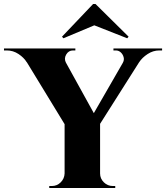

<svg xmlns="http://www.w3.org/2000/svg" viewBox="-58 -943 833 963"><path d="M234 -699 441 -324 268 -317 35 -699ZM444 -322V0H266V-322ZM599 -699H683L432 -303L376 -312ZM558 -628Q566 -642 562 -656.5Q558 -671 547.5 -680.5Q537 -690 523 -690Q523 -690 517 -690Q511 -690 511 -690V-700H755V-690H741Q710 -690 682.5 -672Q655 -654 640 -631ZM273 -628 76 -631Q62 -654 35 -672Q8 -690 -24 -690H-38V-700H320V-690Q320 -690 314 -690Q308 -690 308 -690Q286 -690 274 -669.5Q262 -649 273 -628ZM269 -73V0H189V-10Q189 -10 195 -10Q201 -10 202 -10Q228 -10 246.5 -28.5Q265 -47 266 -73ZM441 -73H444Q444 -47 463 -28.5Q482 -10 508 -10Q508 -10 514 -10Q520 -10 520 -10V0H441ZM253 -759 260 -751 415 -816 580 -751 587 -759 421 -923H409Z"/></svg>

Font: Cinzel ExtraBold
Style: Regular
Weight: 800
Designer: Natanael Gama
Version: Version 2.000